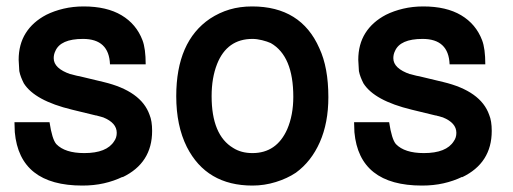

<svg xmlns="http://www.w3.org/2000/svg" viewBox="-20 -555 1596 597"><path d="M322 -355Q319 -434 238 -434Q168 -434 152 -396Q147 -386 147 -374Q147 -342 200 -324L198 -325Q206 -323 213 -321Q220 -319 227 -318L302 -300Q419 -272 445 -198Q453 -179 453 -148Q453 -48 361 -4V-5Q334 8 303 15Q272 22 236 22Q41 22 26 -144L25 -175H134Q142 -122 155 -107Q182 -79 242 -79Q312 -79 335 -116Q343 -127 343 -142Q343 -173 301 -190L283 -195Q281 -196 278 -196L204 -214Q88 -242 54 -296Q49 -306 45.5 -315Q42 -324 40 -334L38 -369Q38 -417 60 -452Q82 -487 124 -509Q148 -521 177.5 -528Q207 -535 240 -535Q312 -535 358 -507.5Q404 -480 423 -430Q433 -404 433 -355Z M764 -535Q916 -535 973 -405Q1001 -345 1001 -253Q1001 -173 974.5 -113Q948 -53 900 -18Q873 0 837.5 11Q802 22 765 22Q622 22 561 -98Q528 -164 528 -256Q528 -426 633 -497Q662 -516 694 -525.5Q726 -535 764 -535ZM765 -434Q686 -434 655 -356Q638 -313 638 -256Q638 -135 705 -95Q730 -79 765 -79Q840 -79 873 -153Q892 -197 892 -254Q892 -381 822 -421Q811 -426 795 -430Q779 -434 765 -434Z M1378 -355Q1375 -434 1294 -434Q1224 -434 1208 -396Q1203 -386 1203 -374Q1203 -342 1256 -324L1254 -325Q1262 -323 1269 -321Q1276 -319 1283 -318L1358 -300Q1475 -272 1501 -198Q1509 -179 1509 -148Q1509 -48 1417 -4V-5Q1390 8 1359 15Q1328 22 1292 22Q1097 22 1082 -144L1081 -175H1190Q1198 -122 1211 -107Q1238 -79 1298 -79Q1368 -79 1391 -116Q1399 -127 1399 -142Q1399 -173 1357 -190L1339 -195Q1337 -196 1334 -196L1260 -214Q1144 -242 1110 -296Q1105 -306 1101.5 -315Q1098 -324 1096 -334L1094 -369Q1094 -417 1116 -452Q1138 -487 1180 -509Q1204 -521 1233.5 -528Q1263 -535 1296 -535Q1368 -535 1414 -507.5Q1460 -480 1479 -430Q1489 -404 1489 -355Z"/></svg>

Font: Ekushey Bangla
Style: Bold
Weight: 700
Designer: Al Mamun Sumon
Foundry: Al Mamun Sumon
Version: Version 1.0